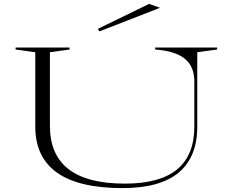

<svg xmlns="http://www.w3.org/2000/svg" viewBox="-20 -952 1180 985"><path d="M608 13Q385 13 273 -66Q161 -145 161 -303V-684L60 -698V-708H337V-698L236 -684V-307Q236 -158 332 -84Q428 -10 621 -10Q800 -10 888.5 -83Q977 -156 977 -303V-532Q977 -571 965.5 -600Q954 -629 929.5 -649.5Q905 -670 867 -682Q829 -694 776 -698V-708H1094V-698L992 -684V-303Q992 -146 896.5 -66.5Q801 13 608 13ZM490 -791 482 -804 745 -932 801 -912Z"/></svg>

Font: Kalnia Expanded ExtraLight
Style: Regular
Weight: 250
Width: 7
Designer: Frida Medrano
Foundry: Frida Medrano
Version: Version 1.105